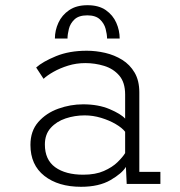

<svg xmlns="http://www.w3.org/2000/svg" viewBox="-20 -707 690 738"><path d="M291.5 11Q204 11 150.5 -31Q97 -73 97 -150Q97 -203.5 127.2 -238Q157.5 -272.5 204 -289.2Q250.5 -306 299.5 -306Q358 -306 401.5 -287.5Q445 -269 461 -251V-343.5Q461 -390.5 438.2 -416.8Q415.5 -443 380.2 -453.8Q345 -464.5 308 -464.5Q273.5 -464.5 242 -454.8Q210.5 -445 185.8 -431Q161 -417 147.5 -404L119 -447.5Q144 -470 195 -491Q246 -512 313.5 -512Q348.5 -512 384.2 -503.8Q420 -495.5 449.8 -477Q479.5 -458.5 497.5 -427.8Q515.5 -397 515.5 -352V-46.5H596.5V0H467L464 -65.5Q449 -40.5 404.8 -14.8Q360.5 11 291.5 11ZM300 -35.5Q347 -35.5 379.2 -49.8Q411.5 -64 431.5 -83.5Q451.5 -103 461 -118.5V-200.5Q449.5 -215.5 424.8 -230Q400 -244.5 368.8 -254Q337.5 -263.5 305.5 -263.5Q267.5 -263.5 232.2 -251.8Q197 -240 174.8 -215.2Q152.5 -190.5 152.5 -151.5Q152.5 -93 192.2 -64.2Q232 -35.5 300 -35.5ZM316.5 -687Q359.5 -687 386.8 -668Q414 -649 427 -619.5Q440 -590 440 -559H391.5Q391.5 -575 386 -596Q380.5 -617 364 -632.5Q347.5 -648 315.5 -648Q283 -648 266.5 -632.5Q250 -617 244.8 -596Q239.5 -575 239.5 -559H191Q191 -590 204.5 -619.5Q218 -649 245.8 -668Q273.5 -687 316.5 -687Z"/></svg>

Font: Trispace ExtraLight
Style: Regular
Weight: 200
Designer: Tyler Finck
Foundry: Etcetera Type Company
Version: Version 1.210; ttfautohint (v1.8.3)